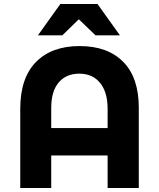

<svg xmlns="http://www.w3.org/2000/svg" viewBox="-20 -947 802 967"><path d="M294 -769H171L284 -927H471L584 -769H461L377 -850ZM82 0V-399Q82 -554 161 -634.5Q240 -715 381 -715Q522 -715 600.5 -635.5Q679 -556 679 -405V0H522V-164H238V0ZM238 -404V-302H522V-399Q522 -483 484 -529.5Q446 -576 379.5 -576Q313 -576 275.5 -531.5Q238 -487 238 -404Z"/></svg>

Font: Montserrat Alternates
Style: Bold
Weight: 700
Version: Version 2.001